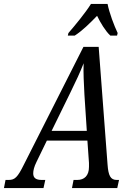

<svg xmlns="http://www.w3.org/2000/svg" viewBox="-63 -951 658 971"><path d="M283 -784 280 -771H315C354 -796 391 -833 428 -871C445 -836 470 -794 495 -771H529L532 -784C514 -822 490 -885 481 -931H397C369 -886 316 -822 283 -784ZM-43 0H157L166 -41H148C119 -41 105 -51 105 -74C105 -88 109 -107 122 -133L174 -240H379L387 -127V-107C387 -62 363 -41 328 -41H309L301 0H530L539 -41H527C496 -41 485 -63 481 -118L436 -714H359L58 -119C26 -54 12 -41 -19 -41H-35ZM292 -481C323 -544 341 -583 360 -631C358 -583 361 -531 364 -472L376 -289H198Z"/></svg>

Font: Noto Serif ExtraCondensed
Style: Italic
Weight: 400
Width: 2
Italic angle: -12°
Designer: Monotype Design Team
Foundry: Monotype Imaging Inc.
Version: Version 2.014